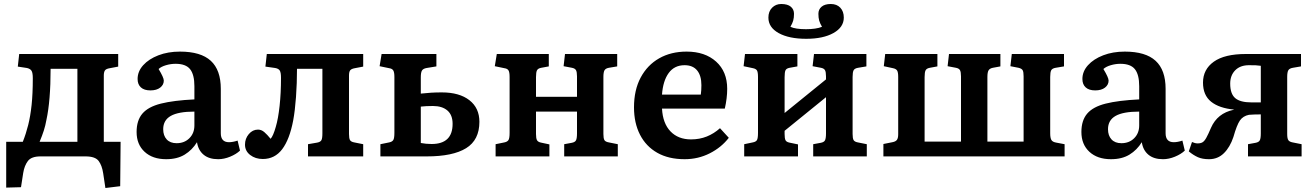

<svg xmlns="http://www.w3.org/2000/svg" viewBox="-20 -782 6569 960"><path d="M507 158 496 85Q490 45 473 22.5Q456 0 408 0H182Q137 0 119.5 23Q102 46 96 83L85 154L11 156V-73H94Q110 -113 121 -157Q132 -201 138 -257Q144 -313 144 -391Q144 -417 138 -427.5Q132 -438 115 -442L69 -449L76 -512H571V-449L529 -441Q510 -438 504.5 -429.5Q499 -421 499 -404V-73H583L581 149ZM178 -73H367V-438H233Q233 -278 212 -182Q207 -154 199 -129Q191 -104 178 -73Z M811 14Q743 14 703 -23Q663 -60 663 -122Q663 -180 692 -214Q721 -248 784.5 -264Q848 -280 952 -285V-351Q952 -409 930.5 -436Q909 -463 858 -463Q834 -463 810 -456Q786 -449 773 -437Q799 -394 799 -379Q799 -358 781 -344Q763 -330 732 -330Q701 -330 684.5 -345Q668 -360 668 -387Q668 -425 696 -456Q724 -487 772 -505.5Q820 -524 880 -524Q984 -524 1034 -478Q1084 -432 1084 -338V-116Q1084 -71 1125 -71Q1144 -71 1168 -79L1180 -29Q1161 -11 1130.5 1.5Q1100 14 1071 14Q1025 14 998 -8.5Q971 -31 965 -71Q941 -32 903.5 -9Q866 14 811 14ZM863 -66Q902 -66 927 -91Q952 -116 952 -155V-224Q872 -224 834 -202.5Q796 -181 796 -136Q796 -104 813.5 -85Q831 -66 863 -66Z M1294 13Q1257 13 1231 -7Q1205 -27 1205 -59Q1205 -89 1224 -111.5Q1243 -134 1270 -134Q1287 -134 1301.5 -121.5Q1316 -109 1333 -88Q1346 -102 1359 -148Q1371 -188 1378 -252.5Q1385 -317 1385 -393Q1385 -419 1379 -429Q1373 -439 1356 -442L1307 -449L1314 -512H1796V-449L1754 -441Q1737 -438 1731 -430.5Q1725 -423 1725 -404V-112Q1725 -90 1730 -81.5Q1735 -73 1751 -70L1796 -61V0H1520V-61L1566 -69Q1582 -72 1587 -81Q1592 -90 1592 -115V-438H1465Q1465 -366 1460 -297Q1455 -228 1446 -180Q1428 -85 1391 -36Q1354 13 1294 13Z M1882 0V-61L1926 -70Q1941 -73 1946.5 -82Q1952 -91 1952 -118V-397Q1952 -420 1946.5 -429.5Q1941 -439 1926 -441L1878 -451L1888 -512H2162V-450L2113 -442Q2096 -439 2090 -429.5Q2084 -420 2084 -395V-314Q2112 -317 2135.5 -318.5Q2159 -320 2189 -320Q2277 -320 2327 -281Q2377 -242 2377 -173Q2377 -82 2310.5 -41Q2244 0 2114 0ZM2138 -62Q2243 -62 2243 -163Q2243 -207 2217 -229.5Q2191 -252 2145 -252Q2109 -252 2084 -249V-67Q2110 -62 2138 -62Z M2458 0V-61L2502 -70Q2517 -73 2522.5 -82Q2528 -91 2528 -118V-397Q2528 -421 2522.5 -430Q2517 -439 2502 -441L2454 -451L2464 -512H2724V-450L2686 -443Q2670 -440 2665 -430.5Q2660 -421 2660 -396V-298H2865V-400Q2865 -422 2860 -431Q2855 -440 2840 -443L2798 -451L2805 -512H3066V-450L3024 -443Q3008 -440 3002.5 -430.5Q2997 -421 2997 -397V-112Q2997 -90 3002 -81.5Q3007 -73 3024 -70L3069 -61V0H2801V-61L2839 -68Q2855 -71 2860 -80.5Q2865 -90 2865 -115V-224H2660V-112Q2660 -90 2665 -81Q2670 -72 2685 -69L2727 -60V0Z M3403 14Q3323 14 3266.5 -18Q3210 -50 3180 -108.5Q3150 -167 3150 -245Q3150 -332 3183.5 -394.5Q3217 -457 3276 -490.5Q3335 -524 3413 -524Q3505 -524 3560.5 -474Q3616 -424 3616 -338Q3616 -291 3604 -239H3290Q3294 -165 3332.5 -125Q3371 -85 3435 -85Q3478 -85 3514 -99.5Q3550 -114 3580 -141L3624 -93Q3587 -45 3529 -15.5Q3471 14 3403 14ZM3290 -309H3484Q3487 -330 3487 -356Q3487 -404 3465.5 -430Q3444 -456 3403 -456Q3352 -456 3323.5 -417Q3295 -378 3290 -309Z M3701 0V-61L3744 -70Q3760 -73 3765 -82Q3770 -91 3770 -118V-397Q3770 -421 3765 -429.5Q3760 -438 3745 -441L3698 -451L3705 -512H3967V-450L3928 -443Q3912 -440 3907.5 -430.5Q3903 -421 3903 -396V-217L4110 -385V-400Q4110 -422 4105 -431Q4100 -440 4085 -443L4043 -451L4050 -512H4312V-450L4270 -443Q4253 -440 4248 -430.5Q4243 -421 4243 -397V-112Q4243 -90 4248 -81.5Q4253 -73 4269 -70L4314 -61V0H4046V-61L4084 -68Q4100 -71 4105 -80.5Q4110 -90 4110 -115V-296L3903 -128V-112Q3903 -90 3907.5 -81Q3912 -72 3927 -69L3970 -60V0ZM4011 -588Q3925 -588 3873.5 -616.5Q3822 -645 3822 -694Q3822 -725 3840.5 -743.5Q3859 -762 3886 -762Q3918 -762 3934 -748.5Q3950 -735 3950 -713Q3950 -693 3946 -679Q3942 -665 3932 -648Q3957 -636 4010 -636Q4034 -636 4055 -639Q4076 -642 4090 -648Q4080 -665 4076 -679Q4072 -693 4072 -713Q4072 -735 4088 -748.5Q4104 -762 4134 -762Q4164 -762 4181.5 -743.5Q4199 -725 4199 -694Q4199 -646 4147.5 -617Q4096 -588 4011 -588Z M4397 0V-62L4442 -71Q4458 -74 4464.5 -82.5Q4471 -91 4471 -111V-397Q4471 -421 4465.5 -429.5Q4460 -438 4445 -441L4399 -451L4406 -512H4667V-450L4629 -443Q4613 -440 4608 -430.5Q4603 -421 4603 -396V-74H4785V-400Q4785 -422 4780 -431Q4775 -440 4760 -443L4718 -451L4725 -512H4982V-450L4944 -443Q4929 -440 4923 -430.5Q4917 -421 4917 -397V-74H5098V-400Q5098 -422 5093.5 -430.5Q5089 -439 5073 -443L5032 -451L5039 -512H5300V-450L5258 -443Q5241 -440 5236 -430.5Q5231 -421 5231 -397V-116Q5231 -92 5237 -82Q5243 -72 5261 -69L5303 -61V0Z M5535 14Q5467 14 5427 -23Q5387 -60 5387 -122Q5387 -180 5416 -214Q5445 -248 5508.5 -264Q5572 -280 5676 -285V-351Q5676 -409 5654.5 -436Q5633 -463 5582 -463Q5558 -463 5534 -456Q5510 -449 5497 -437Q5523 -394 5523 -379Q5523 -358 5505 -344Q5487 -330 5456 -330Q5425 -330 5408.5 -345Q5392 -360 5392 -387Q5392 -425 5420 -456Q5448 -487 5496 -505.5Q5544 -524 5604 -524Q5708 -524 5758 -478Q5808 -432 5808 -338V-116Q5808 -71 5849 -71Q5868 -71 5892 -79L5904 -29Q5885 -11 5854.5 1.5Q5824 14 5795 14Q5749 14 5722 -8.5Q5695 -31 5689 -71Q5665 -32 5627.5 -9Q5590 14 5535 14ZM5587 -66Q5626 -66 5651 -91Q5676 -116 5676 -155V-224Q5596 -224 5558 -202.5Q5520 -181 5520 -136Q5520 -104 5537.5 -85Q5555 -66 5587 -66Z M6025 14Q5992 14 5969.5 4Q5947 -6 5924 -25L5940 -72Q5955 -65 5968 -65Q5983 -65 5992.5 -70.5Q6002 -76 6011.5 -93Q6021 -110 6035 -143Q6067 -216 6148 -233L6151 -234Q6076 -241 6035.5 -273.5Q5995 -306 5995 -369Q5995 -435 6049 -473.5Q6103 -512 6209 -512H6485V-450L6444 -443Q6427 -440 6421.5 -430.5Q6416 -421 6416 -397V-112Q6416 -90 6421.5 -81.5Q6427 -73 6443 -70L6488 -61V0H6220V-61L6258 -68Q6274 -71 6279 -80.5Q6284 -90 6284 -115V-210Q6272 -210 6252.5 -209.5Q6233 -209 6225 -208Q6195 -202 6179.5 -179.5Q6164 -157 6147 -97Q6130 -46 6099.5 -16Q6069 14 6025 14ZM6237 -270H6284V-453Q6271 -455 6259 -455.5Q6247 -456 6225 -456Q6181 -456 6156 -430.5Q6131 -405 6131 -364Q6131 -313 6156 -291.5Q6181 -270 6237 -270Z"/></svg>

Font: Literata 12pt SemiBold
Style: Regular
Weight: 600
Designer: Latin by Veronika Burian and Jose Scaglione. Greek by Irene Vlachou. Cyrillic by Vera Evstafieva.
Foundry: TypeTogether
Version: Version 3.002